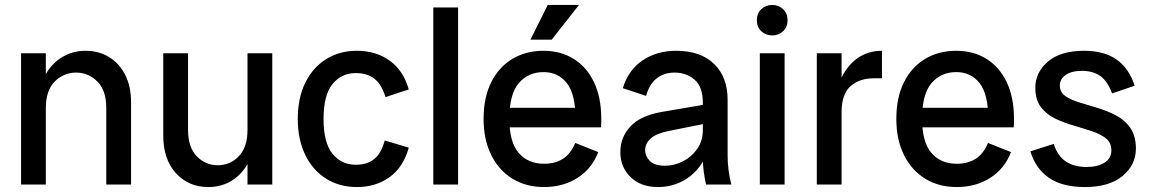

<svg xmlns="http://www.w3.org/2000/svg" viewBox="-20 -745 4643 775"><path d="M409 0V-309Q409 -380 373 -416Q337 -452 287 -452Q237 -452 201 -416Q165 -380 165 -309H132Q132 -380 157.5 -432Q183 -484 227 -512Q271 -540 325 -540Q379 -540 420.5 -514.5Q462 -489 485.5 -442.5Q509 -396 509 -332V0ZM65 0V-530H165V0Z M821 10Q741 10 690 -46Q639 -102 639 -198V-530H739V-221Q739 -151 774 -114.5Q809 -78 859 -78Q909 -78 944 -114.5Q979 -151 979 -221H1012Q1012 -150 987 -98Q962 -46 919 -18Q876 10 821 10ZM979 0V-530H1079V0Z M1421 10Q1350 10 1296 -24Q1242 -58 1212 -120Q1182 -182 1182 -265Q1182 -349 1212 -410.5Q1242 -472 1296 -506Q1350 -540 1421 -540Q1497 -540 1552.5 -500.5Q1608 -461 1630 -384L1536 -353Q1520 -405 1491 -427.5Q1462 -450 1416 -450Q1358 -450 1322 -405.5Q1286 -361 1286 -265Q1286 -169 1322 -124.5Q1358 -80 1416 -80Q1462 -80 1490.5 -103Q1519 -126 1533 -178L1630 -149Q1608 -70 1552.5 -30Q1497 10 1421 10Z M1729 0V-715H1829V0Z M2176 10Q2103 10 2048 -24Q1993 -58 1962.5 -120Q1932 -182 1932 -265Q1932 -352 1963 -413.5Q1994 -475 2048.5 -507.5Q2103 -540 2174 -540Q2243 -540 2295.5 -507.5Q2348 -475 2377.5 -413.5Q2407 -352 2407 -265Q2407 -257 2407 -250Q2407 -243 2406 -231H2014V-310H2332L2303 -265Q2303 -365 2268 -409.5Q2233 -454 2174 -454Q2112 -454 2074 -409.5Q2036 -365 2036 -265Q2036 -172 2073.5 -128Q2111 -84 2176 -84Q2220 -84 2251.5 -103.5Q2283 -123 2302 -168L2395 -131Q2369 -64 2311 -27Q2253 10 2176 10ZM2207 -585H2121L2191 -725H2317Z M2830 0Q2824 -26 2820.5 -53Q2817 -80 2817 -106V-330Q2817 -395 2783.5 -423.5Q2750 -452 2703 -452Q2660 -452 2630.5 -428.5Q2601 -405 2588 -358L2494 -389Q2516 -462 2573.5 -501Q2631 -540 2709 -540Q2808 -540 2862.5 -487Q2917 -434 2917 -342V-118Q2917 -59 2932 0ZM2636 10Q2567 10 2525.5 -30Q2484 -70 2484 -131Q2484 -191 2524.5 -234.5Q2565 -278 2650 -293L2837 -325V-248L2683 -217Q2630 -207 2607 -186.5Q2584 -166 2584 -138Q2584 -115 2603 -95.5Q2622 -76 2664 -76Q2701 -76 2736 -93.5Q2771 -111 2794 -143.5Q2817 -176 2817 -221H2850Q2850 -150 2820.5 -98Q2791 -46 2742.5 -18Q2694 10 2636 10Z M3047 0V-530H3147V0ZM3097 -602Q3071 -602 3053 -619Q3035 -636 3035 -663Q3035 -691 3053 -708Q3071 -725 3097 -725Q3123 -725 3141 -708Q3159 -691 3159 -663Q3159 -636 3141 -619Q3123 -602 3097 -602Z M3277 0V-530H3377V0ZM3346 -279Q3346 -359 3370.5 -417.5Q3395 -476 3438.5 -508Q3482 -540 3540 -540V-429H3508Q3449 -429 3413 -397Q3377 -365 3377 -292Z M3842 10Q3769 10 3714 -24Q3659 -58 3628.5 -120Q3598 -182 3598 -265Q3598 -352 3629 -413.5Q3660 -475 3714.5 -507.5Q3769 -540 3840 -540Q3909 -540 3961.5 -507.5Q4014 -475 4043.5 -413.5Q4073 -352 4073 -265Q4073 -257 4073 -250Q4073 -243 4072 -231H3680V-310H3998L3969 -265Q3969 -365 3934 -409.5Q3899 -454 3840 -454Q3778 -454 3740 -409.5Q3702 -365 3702 -265Q3702 -172 3739.5 -128Q3777 -84 3842 -84Q3886 -84 3917.5 -103.5Q3949 -123 3968 -168L4061 -131Q4035 -64 3977 -27Q3919 10 3842 10Z M4359 10Q4269 10 4215 -26.5Q4161 -63 4139 -134L4233 -164Q4250 -114 4283 -92.5Q4316 -71 4366 -71Q4411 -71 4438.5 -88.5Q4466 -106 4466 -138Q4466 -169 4444 -186.5Q4422 -204 4387 -215.5Q4352 -227 4312.5 -238.5Q4273 -250 4238 -267Q4203 -284 4181 -313.5Q4159 -343 4159 -391Q4159 -453 4210 -496.5Q4261 -540 4356 -540Q4438 -540 4488 -504Q4538 -468 4560 -399L4469 -368Q4451 -417 4421.5 -438Q4392 -459 4348 -459Q4305 -459 4281.5 -442.5Q4258 -426 4258 -400Q4258 -373 4280 -357.5Q4302 -342 4337 -331.5Q4372 -321 4411.5 -309Q4451 -297 4486 -278.5Q4521 -260 4543 -228Q4565 -196 4565 -145Q4565 -80 4511.5 -35Q4458 10 4359 10Z"/></svg>

Font: Radio Canada Big
Style: Regular
Weight: 400
Designer: Étienne Aubert Bonn
Foundry: Coppers and Brasses
Version: Version 1.001